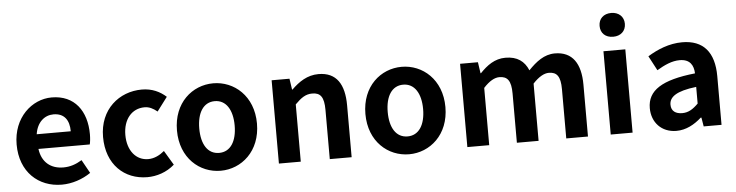

<svg xmlns="http://www.w3.org/2000/svg" viewBox="-48 -1042 4927 1286"><g transform="rotate(-5 2415.0 -398.5)"><path d="M323 14C392 14 463 -10 518 -48L468 -138C427 -113 388 -100 343 -100C259 -100 199 -147 187 -238H532C536 -252 539 -279 539 -306C539 -462 459 -574 305 -574C172 -574 44 -461 44 -280C44 -95 166 14 323 14ZM184 -337C196 -418 248 -460 307 -460C380 -460 413 -412 413 -337Z M898 14C960 14 1028 -7 1081 -54L1023 -151C992 -125 955 -106 914 -106C833 -106 775 -174 775 -280C775 -385 833 -454 919 -454C950 -454 976 -441 1004 -418L1074 -511C1033 -548 980 -574 911 -574C759 -574 625 -466 625 -280C625 -94 744 14 898 14Z M1391 14C1531 14 1660 -94 1660 -280C1660 -466 1531 -574 1391 -574C1250 -574 1122 -466 1122 -280C1122 -94 1250 14 1391 14ZM1391 -106C1314 -106 1272 -174 1272 -280C1272 -385 1314 -454 1391 -454C1467 -454 1510 -385 1510 -280C1510 -174 1467 -106 1391 -106Z M1783 0H1930V-385C1971 -426 2001 -448 2046 -448C2101 -448 2125 -418 2125 -331V0H2272V-349C2272 -490 2220 -574 2099 -574C2023 -574 1966 -534 1917 -486H1914L1903 -560H1783Z M2658 14C2798 14 2927 -94 2927 -280C2927 -466 2798 -574 2658 -574C2517 -574 2389 -466 2389 -280C2389 -94 2517 14 2658 14ZM2658 -106C2581 -106 2539 -174 2539 -280C2539 -385 2581 -454 2658 -454C2734 -454 2777 -385 2777 -280C2777 -174 2734 -106 2658 -106Z M3050 0H3197V-385C3236 -428 3272 -448 3304 -448C3358 -448 3383 -418 3383 -331V0H3529V-385C3569 -428 3605 -448 3637 -448C3690 -448 3715 -418 3715 -331V0H3861V-349C3861 -490 3807 -574 3688 -574C3616 -574 3561 -530 3509 -476C3483 -538 3436 -574 3356 -574C3283 -574 3231 -534 3184 -485H3181L3170 -560H3050Z M4014 0H4161V-560H4014ZM4088 -651C4138 -651 4173 -682 4173 -731C4173 -779 4138 -811 4088 -811C4036 -811 4003 -779 4003 -731C4003 -682 4036 -651 4088 -651Z M4455 14C4520 14 4576 -17 4624 -60H4629L4639 0H4759V-327C4759 -489 4686 -574 4544 -574C4456 -574 4376 -540 4311 -500L4363 -402C4415 -433 4465 -456 4517 -456C4586 -456 4610 -414 4612 -359C4387 -335 4290 -272 4290 -153C4290 -57 4355 14 4455 14ZM4504 -101C4461 -101 4430 -120 4430 -164C4430 -215 4475 -252 4612 -268V-156C4577 -121 4546 -101 4504 -101Z"/></g></svg>

Font: Noto Sans CJK TC
Style: Bold
Weight: 700
Designer: Ryoko NISHIZUKA 西塚涼子 (kana, bopomofo & ideographs); Paul D. Hunt (Latin, Greek & Cyrillic); Sandoll Communications 산돌커뮤니
Foundry: Adobe
Version: Version 2.004;hotconv 1.0.118;makeotfexe 2.5.65603